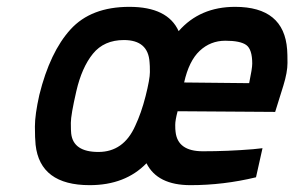

<svg xmlns="http://www.w3.org/2000/svg" viewBox="-20 -530 860 561"><path d="M719 -94 747 -97 728 -12Q633 11 536.5 11Q440 11 408 -53Q346 11 242 11Q97 11 84 -107Q82 -126 82 -160.5Q82 -195 95 -253Q126 -378 186 -444Q246 -510 358 -510Q470 -510 502 -439Q564 -510 667 -510Q810 -510 819 -385Q820 -373 820 -346Q820 -319 808 -280L784 -203L499 -205Q492 -179 492 -165Q492 -151 493 -145Q499 -88 572.5 -88Q646 -88 719 -94ZM375 -162Q393 -200 405.5 -249.5Q418 -299 418 -319.5Q418 -340 417 -348Q413 -413 342 -413Q284 -413 251.5 -373Q219 -333 203 -263.5Q187 -194 187 -171Q187 -148 188 -140Q194 -86 267.5 -86Q341 -86 375 -162ZM708 -287Q717 -330 717 -344Q717 -386 699.5 -398.5Q682 -411 638.5 -411Q595 -411 563.5 -381.5Q532 -352 518 -289Z"/></svg>

Font: Titillium Web SemiBold
Style: Italic
Weight: 600
Italic angle: -13°
Version: Version 1.002;PS 57.000;hotconv 1.0.70;makeotf.lib2.5.55311